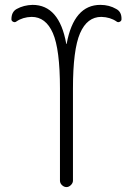

<svg xmlns="http://www.w3.org/2000/svg" viewBox="-20 -760 540 780"><path d="M46.9 -672.9Q41 -668 33.7 -671.4Q26.4 -674.8 26.4 -681.6Q26.4 -711.9 47.9 -723.6Q76.2 -739.3 112.3 -740.2Q220.7 -740.2 249 -583Q249 -581.1 250 -581.1Q251 -581.1 251 -583Q280.3 -740.2 387.7 -740.2Q423.8 -740.2 452.1 -723.6Q474.6 -711.9 473.6 -681.6Q473.6 -674.8 466.3 -671.4Q459 -668 453.1 -672.9Q427.7 -690.4 391.6 -691.4Q334 -691.4 305.2 -625Q276.4 -558.6 276.4 -400.4V-26.4Q276.4 -16.6 268.1 -8.3Q259.8 0 250 0Q240.2 0 231.9 -7.8Q223.6 -15.6 223.6 -26.4V-400.4Q223.6 -559.6 194.8 -625.5Q166 -691.4 108.4 -691.4Q72.3 -690.4 46.9 -672.9Z"/></svg>

Font: Rounded Mgen+ 2m light
Style: Regular
Weight: 200
Designer: [Source Han Sans]
Ryoko NISHIZUKA  (kana & ideographs); Paul D. Hunt (Latin, Greek & Cyrillic); Wenlong ZHANG  (bopomofo
Version: Version 1.059.20150602